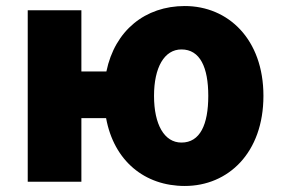

<svg xmlns="http://www.w3.org/2000/svg" viewBox="-20 -603 933 637"><path d="M582 -130C525 -130 491 -190 491 -285C491 -379 525 -439 582 -439C644 -439 671 -379 671 -285C671 -190 644 -130 582 -130ZM593 14C737 14 854 -96 854 -285C854 -473 737 -583 593 -583C462 -583 361 -502 333 -366H250V-569H72V0H250V-211H332C358 -69 460 14 593 14Z"/></svg>

Font: Noto Sans KR Black
Style: Regular
Weight: 900
Designer: Ryoko NISHIZUKA 西塚涼子 (kana, bopomofo & ideographs); Paul D. Hunt (Latin, Greek & Cyrillic); Sandoll Communications 산돌커뮤니
Foundry: Adobe
Version: Version 2.004;hotconv 1.0.118;makeotfexe 2.5.65603